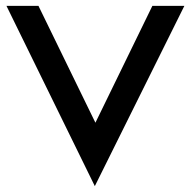

<svg xmlns="http://www.w3.org/2000/svg" viewBox="-20 -600 652 654"><path d="M2 -580 303 34 608 -580H499L305 -182L111 -580Z"/></svg>

Font: Charger Sport
Style: BlkExt
Weight: 900
Designer: Jasper
Foundry: Cannot Into Space Fonts
Version: Version 1.1